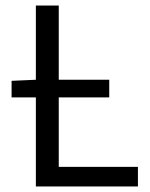

<svg xmlns="http://www.w3.org/2000/svg" viewBox="-20 -676 543 696"><path d="M22 -323V-383L112 -387H376V-323ZM110 0V-656H193V-71H480V0Z"/></svg>

Font: Source Sans 3
Style: Regular
Weight: 400
Designer: Paul D. Hunt
Foundry: Adobe
Version: Version 3.046;hotconv 1.0.118;makeotfexe 2.5.65603